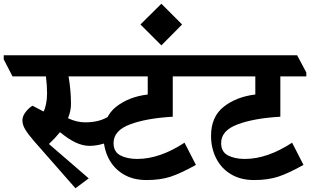

<svg xmlns="http://www.w3.org/2000/svg" viewBox="-75 -965 1660 1028"><path d="M382 -310Q462 -310 513 -346L501 -203Q450 -184 405 -184Q369 -184 331 -201.5Q293 -219 248 -256H245Q221 -226 187 -194L400 -10L329 43L106 -211Q75 -247 60 -272Q45 -297 45 -321Q45 -343 62.5 -365.5Q80 -388 99 -399L158 -368Q166 -381 171.5 -408Q177 -435 177 -465Q177 -507 171 -556H-8L-55 -647V-669H414L463 -577V-556H292Q305 -482 305 -409Q305 -370 289 -332Q336 -310 380 -310Z M989 -577V-556H850V-340Q709 -332 621 -299Q533 -266 533 -199Q533 -152 569.5 -133Q606 -114 660 -114Q780 -114 913 -201L974 -82Q893 -37 838.5 -19Q784 -1 709 -1Q637 -1 585 -32.5Q533 -64 506 -118Q479 -172 479 -238Q479 -340 547 -393.5Q615 -447 716 -459V-556H404L357 -647V-669H940Z M900 -834 789 -722 677 -834 789 -945Z M1565 -577V-556H1426V-340Q1285 -332 1197 -299Q1109 -266 1109 -199Q1109 -152 1145.5 -133Q1182 -114 1236 -114Q1356 -114 1489 -201L1550 -82Q1469 -37 1414.5 -19Q1360 -1 1285 -1Q1213 -1 1161 -32.5Q1109 -64 1082 -118Q1055 -172 1055 -238Q1055 -340 1123 -393.5Q1191 -447 1292 -459V-556H980L933 -647V-669H1516Z"/></svg>

Font: Martel Heavy
Style: Regular
Weight: 900
Designer: Dan Reynolds
Foundry: Dan Reynolds
Version: Version 1.001; ttfautohint (v1.1) -l 5 -r 5 -G 72 -x 0 -D la